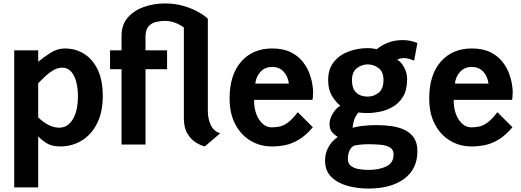

<svg xmlns="http://www.w3.org/2000/svg" viewBox="-20 -844 3044 1121"><path d="M331 11Q281.5 11 251 -8.8Q220.5 -28.5 203 -48V250H63V-550H203V-483.5Q234 -509 274 -535Q314 -561 359 -561Q419.5 -561 469.8 -530.5Q520 -500 550 -438.5Q580 -377 580 -283Q580 -190 547.2 -124.2Q514.5 -58.5 458 -23.8Q401.5 11 331 11ZM326 -98.5Q375.5 -98.5 405.2 -147.8Q435 -197 435 -283Q435 -326 425.5 -364Q416 -402 395.8 -425.5Q375.5 -449 344 -449Q317.5 -449 292.2 -434.5Q267 -420 244.5 -399Q222 -378 203 -358V-158.5Q266 -98.5 326 -98.5Z M689.5 0V-440H622.5V-550H689.5V-634Q689.5 -700 726.5 -742Q763.5 -784 821.8 -804Q880 -824 944 -824Q1001.5 -824 1051 -809.5Q1100.5 -795 1137.5 -774.2Q1174.5 -753.5 1193.5 -734.5V-195.5Q1193.5 -150 1210.5 -114Q1227.5 -78 1265.5 -65.5L1175.5 11Q1152.5 5.5 1124 -11.8Q1095.5 -29 1074.5 -63.5Q1053.5 -98 1053.5 -154V-683.5Q1028.5 -701.5 1001.2 -711.8Q974 -722 944 -722Q917 -722 890.5 -715.8Q864 -709.5 846.8 -689.5Q829.5 -669.5 829.5 -629V-550H955.5V-440H829.5V0Z M1567.5 11Q1498.5 11 1442.5 -22.5Q1386.5 -56 1353.5 -118.8Q1320.5 -181.5 1320.5 -269Q1320.5 -407 1388 -484Q1455.5 -561 1568.5 -561Q1634 -561 1677.5 -539.2Q1721 -517.5 1747.2 -484.2Q1773.5 -451 1786.5 -415.5Q1799.5 -380 1803.8 -351Q1808 -322 1808 -310Q1808 -289.5 1806.8 -278.8Q1805.5 -268 1804.5 -261H1463.5Q1463.5 -189 1493.5 -144.8Q1523.5 -100.5 1566 -100.5Q1588 -100.5 1610.8 -104.8Q1633.5 -109 1659.8 -127.5Q1686 -146 1718.5 -189L1806.5 -101Q1765 -52.5 1725.2 -28.8Q1685.5 -5 1646.5 3Q1607.5 11 1567.5 11ZM1470.5 -356H1666.5Q1662 -396 1637 -424.5Q1612 -453 1568.5 -453Q1526 -453 1500.2 -424Q1474.5 -395 1470.5 -356Z M2131 257Q2067 257 2009 241Q1951 225 1914.5 189.2Q1878 153.5 1878 94Q1878 58.5 1890.2 30.5Q1902.5 2.5 1920 -16.5Q1937.5 -35.5 1952 -44Q1934 -55.5 1919 -72Q1904 -88.5 1904 -122Q1904 -150 1922.8 -180.8Q1941.5 -211.5 1967 -227Q1938 -250.5 1917 -286Q1896 -321.5 1896 -377Q1896 -441.5 1929.5 -482.8Q1963 -524 2015.8 -543.5Q2068.5 -563 2127 -563Q2151.5 -563 2180 -557Q2245.5 -610 2331 -610Q2355.5 -610 2377.8 -605.2Q2400 -600.5 2417 -593L2398 -490Q2362.5 -505 2337 -505Q2330.5 -505 2319 -502.8Q2307.5 -500.5 2299 -496Q2323 -482 2340 -450Q2357 -418 2357 -381Q2357 -319.5 2333.8 -280.8Q2310.5 -242 2274.5 -221Q2238.5 -200 2199 -192Q2159.5 -184 2127 -184Q2116 -184 2100.2 -184.8Q2084.5 -185.5 2073 -187Q2053 -164.5 2046 -138.5Q2039 -112.5 2039 -97Q2053.5 -103.5 2092 -108.5Q2130.5 -113.5 2179 -113.5Q2224 -113.5 2266.5 -107.5Q2309 -101.5 2343 -85.2Q2377 -69 2397 -39Q2417 -9 2417 39Q2417 143 2339.8 200Q2262.5 257 2131 257ZM2127 -280Q2162.5 -280 2190.8 -302.8Q2219 -325.5 2219 -377Q2219 -424.5 2190.8 -446.2Q2162.5 -468 2127 -468Q2092.5 -468 2063.8 -446Q2035 -424 2035 -376.5Q2035 -338.5 2048.5 -317.5Q2062 -296.5 2083 -288.2Q2104 -280 2127 -280ZM2131 148Q2193.5 148 2235.8 127.5Q2278 107 2278 57.5Q2278 29 2256.2 16.5Q2234.5 4 2200.5 1Q2166.5 -2 2130 -2Q2101.5 -2 2081 0.8Q2060.5 3.5 2050 5.5Q2032.5 11.5 2021.8 33Q2011 54.5 2011 84Q2011 111 2029 124.8Q2047 138.5 2074.5 143.2Q2102 148 2131 148Z M2733 11Q2664 11 2608 -22.5Q2552 -56 2519 -118.8Q2486 -181.5 2486 -269Q2486 -407 2553.5 -484Q2621 -561 2734 -561Q2799.5 -561 2843 -539.2Q2886.5 -517.5 2912.8 -484.2Q2939 -451 2952 -415.5Q2965 -380 2969.2 -351Q2973.5 -322 2973.5 -310Q2973.5 -289.5 2972.2 -278.8Q2971 -268 2970 -261H2629Q2629 -189 2659 -144.8Q2689 -100.5 2731.5 -100.5Q2753.5 -100.5 2776.2 -104.8Q2799 -109 2825.2 -127.5Q2851.5 -146 2884 -189L2972 -101Q2930.5 -52.5 2890.8 -28.8Q2851 -5 2812 3Q2773 11 2733 11ZM2636 -356H2832Q2827.5 -396 2802.5 -424.5Q2777.5 -453 2734 -453Q2691.5 -453 2665.8 -424Q2640 -395 2636 -356Z"/></svg>

Font: Junction
Style: Bold
Weight: 700
Designer: Caroline Hadilaksono
Foundry: Caroline Hadilaksono, Tyler Finck, The League of Moveable Type
Version: Version 2.000; ttfautohint (v1.8.3)